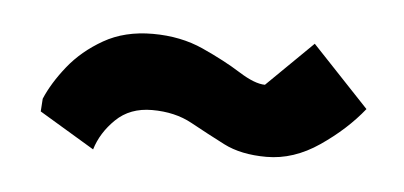

<svg xmlns="http://www.w3.org/2000/svg" viewBox="-27 -726 474 225"><g transform="rotate(5 210.0 -613.0)"><path d="M88 -540 23 -579 24 -594Q32 -613 48 -633Q64 -653 88.5 -667Q113 -681 146 -681Q179 -681 205.5 -669Q232 -657 251 -645Q270 -633 282 -633L336 -686L403 -615Q383 -590 353 -569.5Q323 -549 291 -549Q261 -549 240.5 -559.5Q220 -570 200 -581Q180 -592 153 -592Q127 -592 110.5 -576Q94 -560 88 -540Z"/></g></svg>

Font: Kreon Light Medium
Style: Regular
Weight: 500
Version: Version 2.002